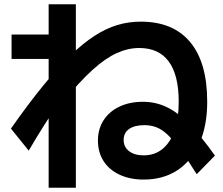

<svg xmlns="http://www.w3.org/2000/svg" viewBox="-20 -808 1040 896"><path d="M650 30Q587 30 538.5 7.5Q490 -15 463.5 -56Q437 -97 437 -152Q437 -206 463.5 -247Q490 -288 537.5 -310.5Q585 -333 647 -333Q705 -333 756.5 -309Q808 -285 862.5 -230Q917 -175 983 -82L898 5Q855 -64 822.5 -108.5Q790 -153 763 -178.5Q736 -204 710 -214Q684 -224 654 -224Q608 -224 582.5 -206Q557 -188 557 -155Q557 -122 582.5 -102.5Q608 -83 650 -83Q702 -83 738.5 -113Q775 -143 794.5 -199Q814 -255 814 -333Q814 -458 767.5 -521Q721 -584 630 -584Q578 -584 525.5 -560.5Q473 -537 412 -482Q351 -427 274 -332L256 -329Q221 -279 185 -222Q149 -165 114 -105L31 -208Q112 -323 180 -406.5Q248 -490 307 -547.5Q366 -605 420 -640Q474 -675 527 -691Q580 -707 637 -707Q788 -707 867.5 -611.5Q947 -516 947 -333Q947 -222 911 -140Q875 -58 808.5 -14Q742 30 650 30ZM207 68V-533H34V-647H207V-788H334V68Z"/></svg>

Font: M PLUS 1
Style: Bold
Weight: 700
Designer: Coji Morishita
Foundry: UNDERFOREST DESIGN
Version: Version 1.001